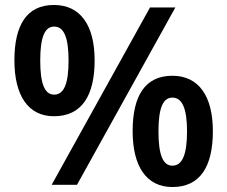

<svg xmlns="http://www.w3.org/2000/svg" viewBox="-20 -744 915 773"><path d="M197 -724C87 -724 38 -642 38 -501C38 -360 93 -276 197 -276C310 -276 361 -360 361 -501C361 -642 304 -724 197 -724ZM686 -714H584L188 0H290ZM198 -637C238 -637 256 -592 256 -500C256 -408 238 -363 198 -363C159 -363 142 -409 142 -500C142 -592 159 -637 198 -637ZM674 -439C563 -439 514 -357 514 -216C514 -75 569 9 674 9C787 9 837 -75 837 -216C837 -357 780 -439 674 -439ZM674 -351C714 -351 733 -306 733 -215C733 -122 714 -77 674 -77C635 -77 618 -123 618 -215C618 -306 635 -351 674 -351Z"/></svg>

Font: Noto Sans Arabic UI SmBd
Style: Regular
Weight: 600
Designer: Monotype Design Team, Nadine Chahine and Nizar Qandah
Foundry: Monotype Imaging Inc.
Version: Version 2.010